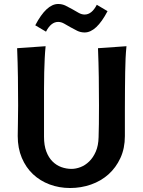

<svg xmlns="http://www.w3.org/2000/svg" viewBox="-20 -932 718 964"><path d="M201 -245Q201 -202 212.5 -171.5Q224 -141 243.5 -121.5Q263 -102 288 -93Q313 -84 339 -84Q361 -84 384.5 -93Q408 -102 428 -121.5Q448 -141 461 -171Q474 -201 475 -243Q476 -273 476.5 -309Q477 -345 477 -402Q477 -474 476 -544.5Q475 -615 472 -690L615 -700Q612 -670 610.5 -638.5Q609 -607 608.5 -569.5Q608 -532 607.5 -485.5Q607 -439 607 -379V-249Q607 -187 584.5 -138.5Q562 -90 524.5 -56.5Q487 -23 437 -5.5Q387 12 332 12Q277 12 229 -6Q181 -24 145.5 -57.5Q110 -91 89.5 -139.5Q69 -188 69 -249Q69 -278 70 -314.5Q71 -351 71 -402Q71 -474 70 -544.5Q69 -615 66 -690L209 -700Q206 -670 204.5 -638.5Q203 -607 202 -569.5Q201 -532 201 -485.5Q201 -439 201 -379ZM520 -876Q464 -769 405 -769Q385 -769 367.5 -777.5Q350 -786 333.5 -795.5Q317 -805 302 -813.5Q287 -822 272 -822Q236 -822 211 -773L157 -805Q213 -912 272 -912Q292 -912 309.5 -903.5Q327 -895 343.5 -885.5Q360 -876 375 -867.5Q390 -859 405 -859Q441 -859 466 -908Z"/></svg>

Font: Cantora One
Style: Regular
Weight: 400
Designer: Pablo Impallari, Rodrigo Fuenzalida
Foundry: Pablo Impallari
Version: Version 1.002; ttfautohint (v0.8) -G 200 -r 50